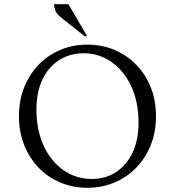

<svg xmlns="http://www.w3.org/2000/svg" viewBox="-20 -882 831 912"><path d="M395 10Q325 10 265.5 -15.5Q206 -41 162.5 -86.5Q119 -132 94.5 -194Q70 -256 70 -330Q70 -404 94.5 -466Q119 -528 162.5 -573.5Q206 -619 265.5 -644.5Q325 -670 395 -670Q465 -670 524.5 -644.5Q584 -619 628 -573.5Q672 -528 696.5 -466Q721 -404 721 -330Q721 -256 696.5 -194Q672 -132 628 -86.5Q584 -41 524.5 -15.5Q465 10 395 10ZM416 -32Q482 -32 532 -65Q582 -98 610 -158Q638 -218 638 -299Q638 -399 603 -473Q568 -547 509 -588Q450 -629 378 -629Q312 -629 261 -596.5Q210 -564 181.5 -504Q153 -444 153 -363Q153 -263 188 -188.5Q223 -114 282.5 -73Q342 -32 416 -32ZM382 -710 270 -799Q249 -816 243 -831.5Q237 -847 237 -862H305L394 -710Z"/></svg>

Font: Spectral SC Light
Style: Regular
Weight: 300
Designer: Jean-Baptiste Levee
Foundry: Production Type
Version: Version 2.001